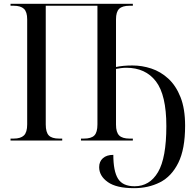

<svg xmlns="http://www.w3.org/2000/svg" viewBox="-20 -734 1019 1003"><path d="M680 249Q588 249 543 217Q498 185 498 139Q498 110 517.5 92.5Q537 75 572 75Q572 160 596.5 199.5Q621 239 683 239Q762 239 805.5 165Q849 91 849 -75Q849 -238 794.5 -309Q740 -380 640 -380Q624 -380 611 -378Q598 -376 586 -374V-83Q586 -43 602.5 -26.5Q619 -10 657 -10H674V0H403V-10H418Q457 -10 473 -26.5Q489 -43 489 -84V-704H219V-84Q219 -43 235 -26.5Q251 -10 289 -10H305V0H35V-10H51Q88 -10 105 -26.5Q122 -43 122 -84V-633Q122 -672 105 -688Q88 -704 51 -704H35V-714H674V-704H657Q619 -704 602.5 -688Q586 -672 586 -633V-384Q622 -392 672 -392Q722 -392 770.5 -376Q819 -360 859 -323.5Q899 -287 923 -226.5Q947 -166 947 -77Q947 45 911.5 116.5Q876 188 815.5 218.5Q755 249 680 249Z"/></svg>

Font: Noto Serif Display SemiCondensed
Style: Regular
Weight: 400
Width: 4
Designer: Monotype Design Team
Foundry: Monotype Imaging Inc.
Version: Version 2.009